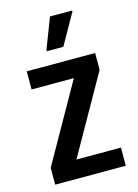

<svg xmlns="http://www.w3.org/2000/svg" viewBox="-111 -777 603 838"><g transform="rotate(-15 191.0 -357.5)"><path d="M32 0V-76L231 -428H40V-510H349V-434L150 -82H351V0ZM147 -572V-577L200 -715H300V-710L222 -572Z"/></g></svg>

Font: Saira Condensed SemiBold
Style: Regular
Weight: 600
Width: 3
Designer: Hector Gatti with collaboration of the Omnibus-Type team
Foundry: Omnibus-Type
Version: Version 1.100